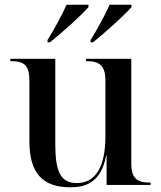

<svg xmlns="http://www.w3.org/2000/svg" viewBox="-20 -786 684 816"><path d="M182 -616V-606H192C242 -646 327 -721 356 -756V-766H263C243 -721 209 -659 182 -616ZM365 -616V-606H375C425 -646 509 -721 539 -756V-766H446C426 -721 392 -659 365 -616ZM279 10C334 10 409 -3 431 -125H433V0H620V-10H617C564 -10 538 -27 538 -91V-536H346V-526H349C402 -526 428 -508 428 -443V-207C428 -83 390 -8 306 -8C238 -8 215 -57 215 -172V-536H24V-526H27C84 -526 105 -508 105 -441V-185C105 -49 162 10 279 10Z"/></svg>

Font: Noto Serif Display Medium
Style: Regular
Weight: 500
Designer: Monotype Design Team
Foundry: Monotype Imaging Inc.
Version: Version 2.009